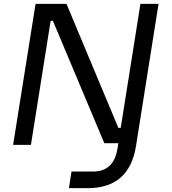

<svg xmlns="http://www.w3.org/2000/svg" viewBox="-20 -750 889 994"><path d="M434.1 224.1H336.9L350.1 138.2H460.9Q568.8 138.2 587.9 21L592.8 -8.8H520L253.9 -642.1H242.2L140.1 0H47.9L164.1 -730H324.2L592.8 -87.9H605L707 -730H800.8L684.1 5.9Q649.4 224.1 434.1 224.1Z"/></svg>

Font: Sora Italic
Style: Regular
Weight: 400
Designer: Jonathan Barnbrook, Julián Moncada
Foundry: Barnbrook Fonts
Version: Version 2.000